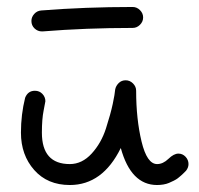

<svg xmlns="http://www.w3.org/2000/svg" viewBox="-20 -530 570 550"><path d="M70 -470Q70 -481 78 -490Q86 -499 98 -500Q224 -510 360 -510Q372 -510 381 -501Q390 -492 390 -480Q390 -468 381 -459Q372 -450 360 -450Q226 -450 102 -440H100Q88 -440 79 -448.5Q70 -457 70 -470ZM491 -90Q503 -90 511.5 -81Q520 -72 520 -60Q520 -50 513 -41L510 -38Q508 -36 505.5 -33.5Q503 -31 498.5 -27Q494 -23 489.5 -19.5Q485 -16 478 -12.5Q471 -9 464 -6Q457 -3 448 -1.5Q439 0 430 0Q355 0 326 -106Q274 0 180 0Q116 0 78 -43Q40 -86 40 -150Q40 -202 52 -250Q60 -270 80 -270Q93 -270 101.5 -261Q110 -252 110 -240Q110 -238 105 -213.5Q100 -189 100 -150Q100 -60 180 -60Q215 -60 242.5 -90Q270 -120 283.5 -162Q297 -204 303 -232.5Q309 -261 310 -274Q312 -284 320 -292Q328 -300 340 -300Q352 -300 361 -291Q370 -282 370 -270Q370 -189 385.5 -124.5Q401 -60 430 -60Q447 -60 462.5 -75Q478 -90 491 -90Z"/></svg>

Font: Pecita
Style: Book
Weight: 400
Width: 7
Version: Version 4.3